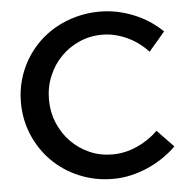

<svg xmlns="http://www.w3.org/2000/svg" viewBox="-51 -759 822 818"><g transform="rotate(-5 359.5 -349.5)"><path d="M602 -518Q583 -539 560 -555.8Q537 -572.5 512 -584Q487 -595.5 460.2 -601.8Q433.5 -608 407 -608Q354.5 -608 309 -588Q263.5 -568 229.8 -533.5Q196 -499 176.5 -452.2Q157 -405.5 157 -352Q157 -299 176.5 -252.2Q196 -205.5 229.8 -170.8Q263.5 -136 309 -116Q354.5 -96 407 -96Q460 -96 511 -118.5Q562 -141 602 -180L672 -107Q645.5 -81 613.8 -59.8Q582 -38.5 547 -23.5Q512 -8.5 475 -0.2Q438 8 401 8Q324 8 257.5 -19.8Q191 -47.5 142 -96Q93 -144.5 65 -210Q37 -275.5 37 -351Q37 -401 50 -446.8Q63 -492.5 86.5 -532Q110 -571.5 143.2 -604Q176.5 -636.5 217.5 -659.2Q258.5 -682 306 -694.5Q353.5 -707 405 -707Q442 -707 478.8 -699.5Q515.5 -692 549.8 -678Q584 -664 614.8 -644Q645.5 -624 671 -599Z"/></g></svg>

Font: Argentum Sans
Style: Regular
Weight: 400
Designer: Julieta Ulanovsky, Owen Earl, Chris M. Simpson, Rasmus Andersson, Cristiano Sobral
Foundry: The Argentum Sans Project Authors
Version: Version 3.135; ttfautohint (v1.8.4.7-5d5b-dirty)